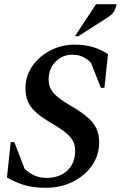

<svg xmlns="http://www.w3.org/2000/svg" viewBox="-20 -882 574 912"><path d="M198 10Q137 10 95 -3Q53 -16 13 -39L31 -207H48L97 -80Q118 -60 143.5 -48.5Q169 -37 200 -37Q263 -37 300 -72Q337 -107 337 -165Q337 -193 325.5 -214Q314 -235 286 -256.5Q258 -278 208 -307Q152 -340 126.5 -375Q101 -410 101 -463Q101 -521 133.5 -568Q166 -615 219.5 -642.5Q273 -670 336 -670Q382 -670 421 -658.5Q460 -647 493 -625L476 -465H459L412 -584Q396 -600 375.5 -611Q355 -622 323 -622Q277 -622 244 -589Q211 -556 211 -504Q211 -469 232.5 -442.5Q254 -416 312 -382Q361 -354 391.5 -328.5Q422 -303 436.5 -274.5Q451 -246 451 -206Q451 -145 417 -96Q383 -47 325.5 -18.5Q268 10 198 10ZM336 -710 436 -862H534Q531 -847 523.5 -831Q516 -815 491 -799L352 -710Z"/></svg>

Font: Spectral SC SemiBold
Style: Italic
Weight: 600
Italic angle: -10°
Designer: Jean-Baptiste Levee
Foundry: Production Type
Version: Version 2.001